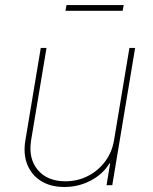

<svg xmlns="http://www.w3.org/2000/svg" viewBox="-20 -736 608 763"><path d="M433.2 -179 494.3 -545.5H517L426.1 0H403.4L417.6 -86.6H414.8Q389.2 -44 340.7 -18.5Q292.3 7.1 235.8 7.1Q181.1 7.1 143.1 -16.7Q105.1 -40.5 88.4 -82.4Q71.7 -124.3 81 -179L142 -545.5H164.8L103.7 -179Q92 -106.5 129.8 -61.1Q167.6 -15.6 240.1 -15.6Q288.4 -15.6 329.4 -36.6Q370.4 -57.5 397.9 -94.5Q425.4 -131.4 433.2 -179ZM471.6 -715.9 467.3 -693.2H240.1L244.3 -715.9Z"/></svg>

Font: Inter UI Thin
Style: Italic
Weight: 100
Italic angle: -9.39999°
Designer: Rasmus Andersson
Foundry: rsms
Version: 3.2;8d6f07862